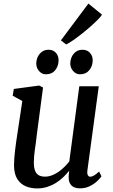

<svg xmlns="http://www.w3.org/2000/svg" viewBox="-20 -1045 630 1075"><path d="M187 10Q153.5 10 124.5 -2Q95.5 -14 77.2 -42Q59 -70 58.5 -119.5Q58.5 -136.5 60 -157.5Q61.5 -178.5 64.2 -201.8Q67 -225 70.2 -248.5Q73.5 -272 77 -294L105 -479.5L51 -509L57.5 -547L199.5 -566L221 -555L186 -290Q184 -268.5 181 -247.8Q178 -227 175.2 -207.5Q172.5 -188 171 -170Q169.5 -152 169.5 -136.5Q169.5 -105 177 -87.5Q184.5 -70 198.5 -63Q212.5 -56 232.5 -56Q257.5 -56 282.8 -68.5Q308 -81 330 -100.5Q352 -120 368 -141L424 -562H533L469.5 -92Q467 -73 471.8 -64.2Q476.5 -55.5 485 -55.5Q494.5 -55.5 505.8 -62Q517 -68.5 535 -84.5L548 -57.5Q543.5 -50 527.2 -33.8Q511 -17.5 485.5 -4Q460 9.5 428 9.5Q395.5 9.5 379.8 -7Q364 -23.5 364.5 -51Q364.5 -53 364.5 -57Q364.5 -61 365 -66Q365.5 -71 366.2 -76.5Q367 -82 367.5 -86.5L366 -87.5Q351.5 -69.5 333.5 -52.2Q315.5 -35 293.2 -21Q271 -7 244.5 1.5Q218 10 187 10ZM236.5 -629Q214 -629 198.2 -647.8Q182.5 -666.5 183 -691Q184 -722.5 203 -744.5Q222 -766.5 251 -766.5Q278.5 -766.5 293.5 -748.8Q308.5 -731 308 -707Q307.5 -674.5 289 -651.8Q270.5 -629 236.5 -629ZM427.5 -629Q405 -629 389 -647.8Q373 -666.5 373.5 -691Q374.5 -722.5 393 -744.5Q411.5 -766.5 441.5 -766.5Q468.5 -766.5 484 -748.8Q499.5 -731 499 -707Q498.5 -674.5 479.8 -651.8Q461 -629 427.5 -629ZM321 -819 475 -1025 551 -963Q545.5 -953 528.8 -936Q512 -919 489 -898.5Q466 -878 440.5 -857.8Q415 -837.5 391.5 -821Q368 -804.5 350.5 -796Z"/></svg>

Font: Merriweather 20pt Medium
Style: Italic
Weight: 500
Italic angle: -7.8°
Version: Version 2.101